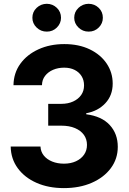

<svg xmlns="http://www.w3.org/2000/svg" viewBox="-20 -966 667 996"><path d="M311.3 9.8Q231.4 9.8 169.6 -17.5Q107.7 -44.8 72.1 -93.5Q36.5 -142.1 35.5 -205.7H190Q191.2 -179 207.3 -159Q223.4 -139.1 250.7 -128Q277.9 -117 311.7 -117Q346.9 -117 373.9 -129.4Q400.9 -141.8 416.1 -163.7Q431.2 -185.5 431.2 -214.3Q431.2 -243.9 415.2 -266.4Q399.1 -288.8 369.3 -301.4Q339.5 -314.1 298 -314.1H230.1V-427.3H298Q332.8 -427.3 359.4 -439.5Q385.9 -451.6 401 -473Q416 -494.4 416 -522.9Q416 -550.6 403.1 -571.2Q390.2 -591.8 367.1 -603.4Q344 -615 312.9 -615Q281.4 -615 255.4 -603.9Q229.4 -592.7 213.8 -572.4Q198.2 -552.1 197.7 -524.2H50Q50.8 -587.2 85.5 -635.2Q120.2 -683.1 179.6 -710.2Q239 -737.3 313.7 -737.3Q389 -737.3 445.5 -710.1Q502.1 -682.8 533.3 -636.3Q564.6 -589.8 564.6 -532.4Q564.6 -471.3 526.5 -430.5Q488.4 -389.7 427.3 -378.5V-373.2Q507.4 -362.9 549.2 -317.5Q591 -272.2 591 -204.3Q591 -142.3 555.1 -93.8Q519.1 -45.3 456.1 -17.8Q393.1 9.8 311.3 9.8ZM222.9 -802Q191.9 -801.8 169.9 -823.2Q147.9 -844.6 148 -873.8Q147.9 -904.4 169.9 -925.2Q191.9 -946 222.9 -946.3Q253.4 -946 275 -925.2Q296.5 -904.4 296.5 -873.8Q296.5 -844.6 275 -823.2Q253.4 -801.8 222.9 -802ZM439.8 -802Q409.2 -801.8 387.1 -823.2Q365 -844.6 365 -873.8Q365 -904.4 387.1 -925.2Q409.2 -946 439.8 -946.3Q470.7 -946 492.2 -925.2Q513.7 -904.4 513.5 -873.8Q513.7 -844.6 492.2 -823.2Q470.7 -801.8 439.8 -802Z"/></svg>

Font: Inter Tight
Style: Regular
Weight: 400
Designer: Rasmus Andersson
Foundry: rsms
Version: Version 3.002